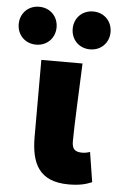

<svg xmlns="http://www.w3.org/2000/svg" viewBox="-103 -759 494 808"><g transform="rotate(5 144.0 -355.0)"><path d="M218 12C266 12 292 4 316 -6L296 -132C286 -128 272 -126 264 -126C234 -126 220 -136 220 -170C220 -240 228 -390 232 -500H58V-176C58 -64 92 12 218 12ZM30 -562C77 -562 110 -597 110 -642C110 -687 77 -722 30 -722C-17 -722 -50 -687 -50 -642C-50 -597 -17 -562 30 -562ZM258 -562C305 -562 338 -597 338 -642C338 -687 305 -722 258 -722C211 -722 178 -687 178 -642C178 -597 211 -562 258 -562Z"/></g></svg>

Font: Source Sans Pro Black
Style: Regular
Weight: 900
Designer: Paul D. Hunt
Foundry: Adobe Systems Incorporated
Version: Version 3.006;hotconv 1.0.111;makeotfexe 2.5.65597